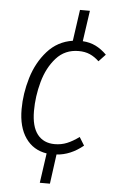

<svg xmlns="http://www.w3.org/2000/svg" viewBox="-57 -719 539 907"><g transform="rotate(5 212.5 -265.0)"><path d="M110 -186Q110 -112 139 -75Q168 -38 221 -38Q252 -38 279 -49Q306 -60 336 -82L360 -43Q300 6 234 10L215 150H167L187 9Q123 -1 87 -52.5Q51 -104 51 -189Q51 -263 73.5 -338Q96 -413 144 -467Q192 -521 264 -532L285 -680H332L311 -534Q345 -532 372.5 -518.5Q400 -505 425 -480L393 -446Q372 -466 349 -476Q326 -486 296 -486Q231 -486 189.5 -439.5Q148 -393 129 -324Q110 -255 110 -186Z"/></g></svg>

Font: Fira Sans Condensed Light
Style: Italic
Weight: 300
Width: 3
Italic angle: -8°
Designer: Carrois Corporate & Edenspiekermann AG
Foundry: Carrois Corporate GbR & Edenspiekermann AG
Version: Version 4.203